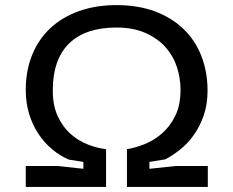

<svg xmlns="http://www.w3.org/2000/svg" viewBox="-20 -733 915 753"><path d="M81 -82H206L307 -71V-98L250 -107Q215 -122 184.5 -147.5Q154 -173 131 -207.5Q108 -242 94.5 -285.5Q81 -329 81 -380Q81 -456 106 -517.5Q131 -579 177.5 -622.5Q224 -666 290 -689.5Q356 -713 437 -713Q522 -713 588.5 -688Q655 -663 701 -618Q747 -573 770.5 -511.5Q794 -450 794 -377Q794 -324 779 -280.5Q764 -237 740 -203.5Q716 -170 686.5 -146.5Q657 -123 628 -108L566 -98V-71L669 -82H795V0H478V-148Q510 -153 546.5 -167.5Q583 -182 614.5 -209Q646 -236 667 -278Q688 -320 688 -381Q688 -426 674 -469.5Q660 -513 629.5 -547.5Q599 -582 551 -603.5Q503 -625 436 -625Q315 -625 251 -562.5Q187 -500 187 -378Q187 -319 206.5 -277Q226 -235 256.5 -208Q287 -181 324 -166.5Q361 -152 396 -148V0H81Z"/></svg>

Font: PT Sans Caption
Style: Regular
Weight: 400
Designer: A.Korolkova, O.Umpeleva, V.Yefimov
Foundry: ParaType Ltd
Version: Version 2.004W OFL